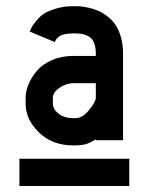

<svg xmlns="http://www.w3.org/2000/svg" viewBox="-20 -724 490 633"><path d="M77.6 -620.1Q83 -631.3 85.7 -636.5Q88.4 -641.6 100.8 -656.7Q113.3 -671.9 127 -680.2Q140.6 -688.5 165.8 -696Q190.9 -703.6 221.2 -703.6H229Q237.3 -703.6 246.6 -702.9Q255.9 -702.1 272.2 -698.5Q288.6 -694.8 302.7 -689Q316.9 -683.1 332.8 -671.1Q348.6 -659.2 359.9 -643.3Q371.1 -627.4 378.4 -602.5Q385.7 -577.6 385.7 -546.9V-401.4V-261.7H295.9V-264.6Q275.4 -252 261.2 -248.3Q247.1 -244.6 229 -244.6H221.2Q152.3 -244.6 108.4 -287.4Q64.5 -330.1 64.5 -382.3V-401.4Q64.5 -422.9 74 -446Q83.5 -469.2 101.8 -490.7Q120.1 -512.2 151.4 -525.9Q182.6 -539.6 221.2 -539.6H295.9V-546.9Q295.9 -568.8 289.8 -583.5Q283.7 -598.1 272.5 -604Q261.2 -609.9 251.7 -611.8Q242.2 -613.8 229 -613.8H221.2Q203.6 -613.8 191.4 -610.8Q179.2 -607.9 172.9 -602.1Q166.5 -596.2 164.8 -593.5Q163.1 -590.8 160.6 -585.4ZM406.2 -200.7V-110.8H43.9V-200.7ZM295.9 -449.7H221.2Q198.7 -449.7 176.5 -434.8Q154.3 -419.9 154.3 -401.4V-382.3Q154.3 -364.3 172.9 -349.4Q191.4 -334.5 221.2 -334.5H229Q252.4 -334.5 274.2 -361.8Q295.9 -389.2 295.9 -401.4Z"/></svg>

Font: Anka/Coder Narrow
Style: Bold
Weight: 700
Width: 3
Monospace: yes
Version: Version 001.100